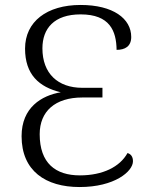

<svg xmlns="http://www.w3.org/2000/svg" viewBox="-20 -744 600 774"><path d="M301 10C442 10 516 -53 516 -94C516 -112 508 -123 494 -127C463 -71 394 -37 302 -37C204 -37 140 -86 140 -203C140 -295 202 -351 312 -351H393V-390H312C213 -390 151 -448 151 -549C151 -629 198 -686 305 -686C423 -686 449 -619 450 -543C484 -543 509 -557 509 -595C509 -669 436 -724 305 -724C169 -724 81 -657 81 -548C81 -444 137 -393 225 -372C148 -359 67 -311 67 -195C67 -55 164 10 301 10Z"/></svg>

Font: Noto Serif Light
Style: Regular
Weight: 300
Designer: Monotype Design Team
Foundry: Monotype Imaging Inc.
Version: Version 2.013